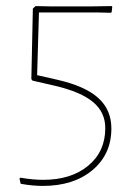

<svg xmlns="http://www.w3.org/2000/svg" viewBox="-20 -512 443 631"><path d="M347 -492 349 -490 347 -472 344 -470 303 -471H108L102 -265L168 -250Q260 -229 303 -190Q346 -151 346 -90Q346 -5 284 47Q222 99 121 99Q86 99 48 92L44 75L47 72Q88 79 122 79Q214 79 270 32.5Q326 -14 326 -91Q326 -143 286 -176.5Q246 -210 161 -230L87 -247L83 -252L88 -484L97 -492L146 -491H282Z"/></svg>

Font: Alegreya Sans SC Thin
Style: Regular
Weight: 100
Designer: Juan Pablo del Peral
Foundry: Huerta Tipografica
Version: Version 2.007